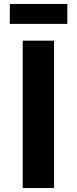

<svg xmlns="http://www.w3.org/2000/svg" viewBox="-20 -948 388 968"><path d="M94.5 0V-743H252.5V0ZM29.5 -827.5V-928H319.5V-827.5Z"/></svg>

Font: Merriweather Sans
Style: Bold
Weight: 700
Designer: Eben Sorkin
Foundry: Eben Sorkin
Version: Version 1.008; ttfautohint (v1.7.19-72a1) -l 8 -r 50 -G 200 